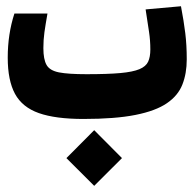

<svg xmlns="http://www.w3.org/2000/svg" viewBox="-20 -378 626 618"><path d="M248.5 4.9Q158.7 4.9 105.2 -13.9Q51.8 -32.7 28.3 -75.9Q4.9 -119.1 4.9 -192.4Q4.9 -268.6 26.4 -334.5H132.8Q126.5 -298.8 123 -274.2Q119.6 -249.5 119.6 -223.1Q119.6 -187 129.9 -168.9Q140.1 -150.9 169.9 -145Q199.7 -139.2 258.3 -139.2Q326.2 -139.2 366.9 -142.8Q407.7 -146.5 428.7 -155.3Q449.7 -164.1 456.8 -179.4Q463.9 -194.8 463.9 -218.8Q463.9 -247.6 459.7 -275.4Q455.6 -303.2 448.7 -347.7L562.5 -357.9Q571.8 -309.1 576.4 -271Q581.1 -232.9 581.1 -187Q581.1 -141.6 567.1 -106Q553.2 -70.3 517.1 -45.7Q481 -21 416 -8.1Q351.1 4.9 248.5 4.9ZM283.2 220.2 193.8 130.9 283.2 41 372.6 130.9Z"/></svg>

Font: CaskaydiaMono NF
Style: Bold
Weight: 700
Designer: Aaron Bell
Foundry: Saja Typeworks
Version: Version 2111.001; ttfautohint (v1.8.4);Nerd Fonts 3.1.1